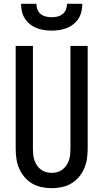

<svg xmlns="http://www.w3.org/2000/svg" viewBox="-20 -975 540 1003"><path d="M250 8Q224 8 197.5 2.5Q171 -3 148.5 -16Q126 -29 108.5 -49.5Q91 -70 80.5 -94Q70 -118 66 -144Q62 -170 62 -196V-735H152V-196Q152 -181 153.5 -166.5Q155 -152 160 -137.5Q165 -123 173.5 -110.5Q182 -98 194 -89Q206 -80 220.5 -76Q235 -72 250 -72Q265 -72 279.5 -76Q294 -80 306 -89Q318 -98 326.5 -110.5Q335 -123 340 -137.5Q345 -152 346.5 -166.5Q348 -181 348 -196V-735H438V-196Q438 -170 434 -144Q430 -118 419.5 -94Q409 -70 391.5 -49.5Q374 -29 351.5 -16Q329 -3 302.5 2.5Q276 8 250 8ZM250 -815Q230 -815 210 -818Q190 -821 171 -828.5Q152 -836 136.5 -848.5Q121 -861 110 -878Q99 -895 94.5 -915Q90 -935 90 -955H170Q170 -940 175.5 -925.5Q181 -911 193 -901.5Q205 -892 220 -888.5Q235 -885 250 -885Q265 -885 280 -888.5Q295 -892 307 -901.5Q319 -911 324.5 -925.5Q330 -940 330 -955H410Q410 -935 405.5 -915Q401 -895 390 -878Q379 -861 363.5 -848.5Q348 -836 329 -828.5Q310 -821 290 -818Q270 -815 250 -815Z"/></svg>

Font: Iosevka Bendy Medium
Style: Regular
Weight: 500
Monospace: yes
Designer: Belleve Invis
Foundry: Belleve Invis
Version: Version 30.1.2